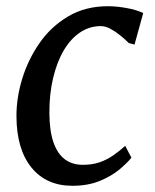

<svg xmlns="http://www.w3.org/2000/svg" viewBox="-20 -588 500 618"><path d="M213 10Q129 10 81.2 -48.8Q33.5 -107.5 33 -213Q32.5 -271.5 51.2 -333.5Q70 -395.5 106.8 -448.8Q143.5 -502 199 -535Q254.5 -568 327.5 -568Q355 -568 387 -562.2Q419 -556.5 441 -546L413 -444.5L394.5 -449.5Q382 -462 366.5 -474.5Q351 -487 335 -495.5Q319 -504 304.5 -504Q268.5 -504 238 -483.8Q207.5 -463.5 185.2 -425.8Q163 -388 150.8 -336.2Q138.5 -284.5 139 -222Q139.5 -166 152.2 -129.5Q165 -93 188.8 -75.2Q212.5 -57.5 246.5 -57.5Q277 -57.5 300.2 -65.5Q323.5 -73.5 343.5 -87.2Q363.5 -101 383 -118.5L403 -80.5Q390.5 -64.5 365 -43Q339.5 -21.5 301.5 -5.8Q263.5 10 213 10Z"/></svg>

Font: Merriweather Light 18pt
Style: Italic
Weight: 400
Italic angle: -7.8°
Version: Version 2.101